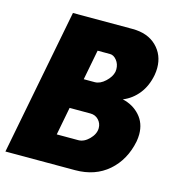

<svg xmlns="http://www.w3.org/2000/svg" viewBox="-113 -771 810 863"><g transform="rotate(15 292.0 -340.0)"><path d="M121 -680H398Q469 -680 510 -640Q551 -600 551 -539Q551 -523 548 -506Q538 -453 509 -416.5Q480 -380 438 -363Q487 -352 518.5 -317Q550 -282 550 -230Q550 -215 547 -197Q529 -107 467.5 -53.5Q406 0 313 0H-11ZM292 -134Q319 -134 343 -158.5Q367 -183 367 -210Q367 -232 352 -248Q337 -264 314 -264H217L192 -134ZM296 -405Q321 -405 345 -427.5Q369 -450 374 -474Q375 -478 375 -486Q375 -510 361 -527.5Q347 -545 330 -545H272L245 -405Z"/></g></svg>

Font: Teachers ExtraBold
Style: Italic
Weight: 800
Designer: Alfredo Marco Pradil & Chank Diesel
Version: Version 0.009